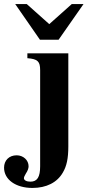

<svg xmlns="http://www.w3.org/2000/svg" viewBox="-77 -724 432 947"><path d="M335 -704H277L166 -605L55 -704H-2L120 -528H212ZM260 -461H58V-437C109 -433 121 -421 121 -378V96C121 149 107 172 73 172C54 172 41 165 41 155C41 150 44 143 50 133C60 118 64 106 64 96C64 66 38 42 5 42C-32 42 -57 67 -57 103C-57 162 1 203 83 203C152 203 205 176 233 127C252 95 260 57 260 -2Z"/></svg>

Font: STIXGeneral
Style: Bold
Weight: 700
Designer: MicroPress Inc., with final additions and corrections provided by Coen Hoffman, Elsevier (retired)
Version: Version 1.1.0